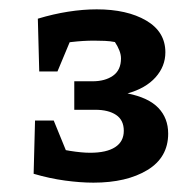

<svg xmlns="http://www.w3.org/2000/svg" viewBox="-20 -759 416 411"><path d="M52 -387 73 -447Q105 -440 130 -436Q155 -432 173 -432Q208 -432 226.5 -444Q245 -456 245 -479Q245 -502 228.5 -513Q212 -524 184 -524H139V-585H178Q205 -585 222 -597Q239 -609 239 -634Q239 -642 235.5 -651Q232 -660 226 -669Q216 -671 204.5 -671.5Q193 -672 181 -672Q158 -672 132.5 -669Q107 -666 82 -660L61 -719Q94 -729 126 -734Q158 -739 187 -739Q252 -739 293 -715Q334 -691 334 -647Q334 -617 313 -593.5Q292 -570 253 -559Q298 -550 319 -528Q340 -506 340 -473Q340 -422 295.5 -395Q251 -368 180 -368Q152 -368 119 -372.5Q86 -377 52 -387ZM55 -501H95L142 -386L52 -387ZM64 -606 61 -719 151 -721 103 -606Z"/></svg>

Font: Piazzolla 24pt
Style: Bold
Weight: 700
Designer: Juan Pablo del Peral
Foundry: Huerta Tipografica
Version: Version 2.005